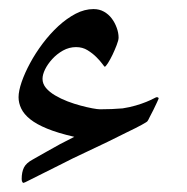

<svg xmlns="http://www.w3.org/2000/svg" viewBox="-20 -301 407 419"><path d="M326.2 -85.9Q326.2 -85.4 322.8 -78.1L314.9 -61.5L306.6 -45.4Q303.2 -38.1 301.8 -36.6Q301.3 -35.2 289.3 -28.6Q277.3 -22 257.8 -12.7L214.4 8.8L164.1 32.7Q138.7 44.4 115.2 56.6L73.2 77.6Q55.2 86.4 43.9 92.3Q32.7 98.1 31.2 98.1Q29.3 98.1 27.8 94.2Q27.3 91.8 27.3 89.8Q27.3 74.7 32.2 64.7Q37.1 54.7 51.8 46.9L82 29.8L110.8 13.7L142.1 -2.4Q106 -10.7 82.8 -20.3Q59.6 -29.8 45.9 -40.8Q32.2 -51.8 26.4 -64Q20.5 -76.2 20.5 -88.9Q20.5 -102.5 27.3 -122.3Q34.2 -142.1 45.7 -163.3Q57.1 -184.6 73.2 -206.1Q89.4 -227.5 107.4 -244.1Q125.5 -260.7 145 -271Q164.6 -281.2 184.1 -281.2Q196.8 -281.2 206.8 -275.6Q216.8 -270 223.6 -261Q230.5 -252 234.6 -240.7Q238.8 -229.5 238.8 -218.8Q238.8 -213.4 234.6 -202.6Q230.5 -191.9 225.6 -181.6Q220.7 -171.4 215.6 -163.3Q210.4 -155.3 208.5 -155.3Q208 -155.3 203.1 -161.9Q198.2 -168.5 190.2 -176.5Q182.1 -184.6 171.1 -191.4Q160.2 -198.2 146 -198.2Q130.9 -198.2 117.4 -190.7Q104 -183.1 94 -172.1Q84 -161.1 78.4 -149.7Q72.8 -138.2 72.8 -128.9Q72.8 -118.2 80.3 -109.1Q87.9 -100.1 100.3 -92.8Q112.8 -85.4 127.4 -79.8Q142.1 -74.2 155.8 -70.6Q169.4 -66.9 181.2 -64.7Q192.9 -62.5 198.2 -62.5Q212.9 -62.5 223.9 -63Q234.9 -63.5 247.6 -64.5Q263.2 -66.9 276.4 -70.8Q289.6 -74.7 299.1 -78.6Q308.6 -82.5 314.7 -85.7Q320.8 -88.9 321.8 -88.9Q326.2 -88.9 326.2 -85.9Z"/></svg>

Font: Simplified Naskh
Style: Regular
Weight: 400
Designer: SIL International
Foundry: Arabeyes
Version: 1.02_alpha